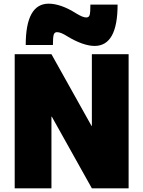

<svg xmlns="http://www.w3.org/2000/svg" viewBox="-20 -1025 780 1045"><path d="M60 0V-730H260L478 -340H480V-730H680V0H480L262 -390H260V0ZM495 -775Q464 -775 426 -788.5Q388 -802 347 -827Q328 -839 314.5 -844.5Q301 -850 290 -850Q277 -850 272.5 -836.5Q268 -823 268 -780H120Q120 -1005 245 -1005Q277 -1005 314.5 -992Q352 -979 393 -953Q413 -941 426 -935.5Q439 -930 450 -930Q464 -930 468 -943.5Q472 -957 472 -1000H620Q620 -775 495 -775Z"/></svg>

Font: M PLUS 1 Black
Style: Regular
Weight: 900
Designer: Coji Morishita
Foundry: UNDERFOREST DESIGN
Version: Version 1.001